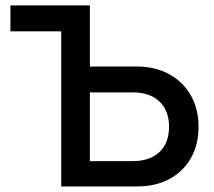

<svg xmlns="http://www.w3.org/2000/svg" viewBox="-20 -670 770 690"><path d="M470.5 -431Q537 -431 587.2 -403.8Q637.5 -376.5 665.5 -327.8Q693.5 -279 693.5 -214.5Q693.5 -150 666 -101.8Q638.5 -53.5 589 -26.8Q539.5 0 473.5 0H200V-557.5H17.5V-650.5H303V-431ZM457 -91Q518.5 -91 553 -123.5Q587.5 -156 587.5 -214.5Q587.5 -272.5 553 -305.2Q518.5 -338 457 -338H303V-91Z"/></svg>

Font: Overused Grotesk Medium
Style: Regular
Weight: 525
Version: Version 0.004